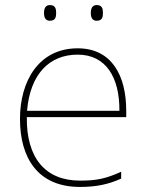

<svg xmlns="http://www.w3.org/2000/svg" viewBox="-20 -729 580 759"><path d="M154 -678C154 -661 159 -647 177 -647C199 -647 202 -661 202 -678C202 -694 199 -709 177 -709C159 -709 154 -694 154 -678ZM339 -678C339 -661 344 -647 362 -647C384 -647 387 -661 387 -678C387 -694 384 -709 362 -709C344 -709 339 -694 339 -678ZM287 -538C133 -538 59 -408 59 -259C59 -104 130 10 296 10C360 10 408 0 459 -23V-50C397 -22 360 -15 296 -15C159 -15 84 -105 86 -266H479V-291C479 -430 422 -538 287 -538ZM287 -513C399 -513 453 -423 452 -291H87C99 -436 175 -513 287 -513Z"/></svg>

Font: Noto Sans Gurmukhi UI Thin
Style: Regular
Weight: 100
Designer: Jelle Bosma - Monotype Design Team
Foundry: Monotype Imaging Inc.
Version: Version 2.004